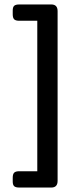

<svg xmlns="http://www.w3.org/2000/svg" viewBox="-20 -770 325 860"><path d="M37 43V26Q37 10 43.5 3.5Q50 -3 66 -3H147V-677H66Q50 -677 43.5 -683.5Q37 -690 37 -706V-723Q37 -738 43.5 -744Q50 -750 66 -750H210Q238 -750 238 -720V40Q238 70 210 70H66Q50 70 43.5 64Q37 58 37 43Z"/></svg>

Font: Mitr Light
Style: Regular
Weight: 300
Designer: Thanarat Vachiruckul
Foundry: Cadson Demak
Version: Version 1.003